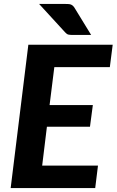

<svg xmlns="http://www.w3.org/2000/svg" viewBox="-20 -952 590 972"><path d="M34 0ZM536 -612H255L231 -420H450L435.5 -310.5H217.5L193.5 -113.5H476L462 0H34L123.5 -725.5H550.5ZM310 -932Q320 -932 327 -931.5Q334 -931 339.5 -928.8Q345 -926.5 349.5 -922.2Q354 -918 358.5 -910.5L441.5 -775H349.5Q334.5 -775 326.5 -776.8Q318.5 -778.5 310 -788L178 -932Z"/></svg>

Font: Lato Heavy
Style: Italic
Weight: 800
Italic angle: -7°
Designer: Lukasz Dziedzic
Foundry: tyPoland Lukasz Dziedzic
Version: Version 2.007; 2014-02-27